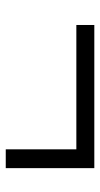

<svg xmlns="http://www.w3.org/2000/svg" viewBox="144 -596 356 684"><g transform="rotate(90 322.0 -254.0)"><path d="M512 -96.5V-348H69V-412H579V-96.5Z"/></g></svg>

Font: Encode Sans SC SemiCondensed
Style: Regular
Weight: 400
Width: 4
Designer: Multiple Designers
Foundry: Impallari Type
Version: Version 3.002